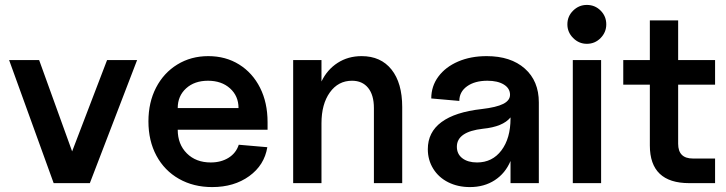

<svg xmlns="http://www.w3.org/2000/svg" viewBox="-20 -744 2951 780"><path d="M139 -500 273 -129 415 -500H537L345 0H198L17 -500Z M583 -251Q583 -328 614 -388Q645 -448 700.5 -482Q756 -516 826 -516Q897 -516 951.5 -482Q1006 -448 1036.5 -387.5Q1067 -327 1067 -248V-217H702Q702 -158 739 -121Q776 -84 836 -84Q878 -84 908.5 -103Q939 -122 950 -156L1066 -146Q1054 -73 992.5 -28.5Q931 16 842 16Q766 16 707 -17.5Q648 -51 615.5 -111.5Q583 -172 583 -251ZM825 -416Q770 -416 736 -385Q702 -354 702 -305H949Q949 -354 914.5 -385Q880 -416 825 -416Z M1410 -416Q1354 -416 1320 -368.5Q1286 -321 1286 -243V0H1171V-500H1286V-413Q1309 -461 1351.5 -488.5Q1394 -516 1449 -516Q1527 -516 1570.5 -461.5Q1614 -407 1614 -309V0H1499V-305Q1499 -358 1475.5 -387Q1452 -416 1410 -416Z M1718 -138Q1718 -207 1773.5 -248Q1829 -289 1937 -301Q1997 -308 2024.5 -322Q2052 -336 2052 -359Q2052 -385 2027 -400.5Q2002 -416 1960 -416Q1909 -416 1877.5 -393.5Q1846 -371 1846 -334L1732 -344Q1732 -394 1761 -433Q1790 -472 1841 -494Q1892 -516 1957 -516Q2055 -516 2112 -465.5Q2169 -415 2169 -328V0H2054V-90Q2033 -40 1990 -12Q1947 16 1889 16Q1840 16 1801 -3.5Q1762 -23 1740 -58.5Q1718 -94 1718 -138ZM1918 -84Q1980 -84 2017 -133Q2054 -182 2054 -263V-267Q2023 -229 1942 -221Q1836 -209 1836 -148Q1836 -118 1858.5 -101Q1881 -84 1918 -84Z M2422 -500V0H2307V-500ZM2364 -724Q2397 -724 2420 -701Q2443 -678 2443 -645Q2443 -613 2420 -589.5Q2397 -566 2364 -566Q2332 -566 2308.5 -589.5Q2285 -613 2285 -645Q2285 -678 2308.5 -701Q2332 -724 2364 -724Z M2620 -153V-400H2512V-500H2620V-661H2735V-500H2885V-400H2735V-160Q2735 -100 2795 -100H2885V0H2780Q2620 0 2620 -153Z"/></svg>

Font: MedMera Sans Semibold
Style: Regular
Weight: 600
Designer: Kasper Nordkvist
Foundry: UNCUT.wtf
Version: Version 1.300